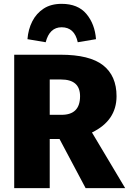

<svg xmlns="http://www.w3.org/2000/svg" viewBox="-20 -980 672 1000"><path d="M632 0H426L290 -256H239V0H54V-695H295Q447 -695 517 -640Q587 -585 587 -479Q587 -352 459 -290ZM301 -382Q397 -382 397 -479Q397 -566 298 -566H239V-382ZM385 -760Q368 -838 301 -838Q238 -838 218 -760L123 -776Q127 -827 148 -868.5Q169 -910 207 -935Q245 -960 301 -960Q386 -960 430 -907.5Q474 -855 480 -776Z"/></svg>

Font: Trujillo ExtraBold
Style: Regular
Weight: 800
Designer: Fira Sans original fonts by bBox Type GmbH, Carrois Corporate GbR, & Edenspiekermann AG / Changes by Cristiano Sobral
Foundry: Fira Sans original fonts by bBox Type GmbH, Carrois Corporate GbR, & Edenspiekermann AG / Changes by Cristiano Sobral
Version: Version 4.301;July 28, 2020;FontCreator 13.0.0.2655 64-bit